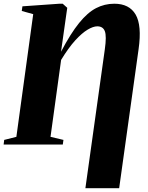

<svg xmlns="http://www.w3.org/2000/svg" viewBox="-38 -777 798 1032"><path d="M421 234.5 525.5 -512.5Q535.5 -583 525.5 -609.2Q515.5 -635.5 485 -635.5Q463 -635.5 432.8 -617.5Q402.5 -599.5 366.2 -559.8Q330 -520 290.5 -455L233.5 -41.5L303 -25L299.5 0H-18.5L-15.5 -25L50 -41.5L140.5 -701L79 -718L82.5 -743L281.5 -757H299L323.5 -735L318 -697L290 -499Q341.5 -597 387 -653.2Q432.5 -709.5 478.2 -733.2Q524 -757 576.5 -757Q657 -757 691 -698.8Q725 -640.5 707 -513.5L602.5 234.5Z"/></svg>

Font: Merriweather 120pt Black
Style: Italic
Weight: 900
Italic angle: -7.8°
Version: Version 2.101